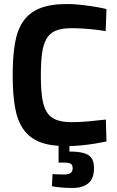

<svg xmlns="http://www.w3.org/2000/svg" viewBox="-20 -715 580 954"><path d="M309 11Q229 11 177.5 -9.5Q126 -30 96 -73Q66 -116 54.5 -182.5Q43 -249 43 -341Q43 -434 54.5 -500.5Q66 -567 96 -610Q126 -653 178.5 -674Q231 -695 313 -695Q346 -695 382 -691Q418 -687 451.5 -681.5Q485 -676 509 -670L505 -560Q485 -564 455 -567.5Q425 -571 394 -573Q363 -575 336 -575Q288 -575 258 -563Q228 -551 211.5 -523Q195 -495 189 -450.5Q183 -406 183 -341Q183 -277 189 -232.5Q195 -188 211 -160.5Q227 -133 257.5 -120.5Q288 -108 337 -108Q377 -108 425.5 -112.5Q474 -117 506 -121L509 -12Q485 -7 452 -1.5Q419 4 382 7.5Q345 11 309 11ZM340 219Q311 219 282.5 216.5Q254 214 238 210L241 150Q247 151 267.5 151.5Q288 152 300 152Q321 152 331 144.5Q341 137 341 121Q341 104 331 98.5Q321 93 300 93H271V-9H325V38Q367 38 394 45Q421 52 434 69.5Q447 87 447 121Q447 173 418.5 196Q390 219 340 219Z"/></svg>

Font: Cairo Play
Style: Bold
Weight: 700
Version: Version 3.119